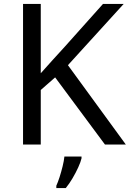

<svg xmlns="http://www.w3.org/2000/svg" viewBox="-20 -734 659 975"><path d="M619 0H513L260 -341L187 -277V0H97V-714H187V-362Q217 -396 248 -430Q279 -464 310 -498L503 -714H608L325 -403ZM394 70Q390 88 377.5 115.5Q365 143 348.5 171Q332 199 314 221H266V209Q274 192 282.5 165.5Q291 139 298 110.5Q305 82 307 61H394Z"/></svg>

Font: Noto Sans Ogham
Style: Regular
Weight: 400
Designer: Monotype Design Team
Foundry: Monotype Imaging Inc.
Version: Version 2.001; ttfautohint (v1.8.4.7-5d5b)